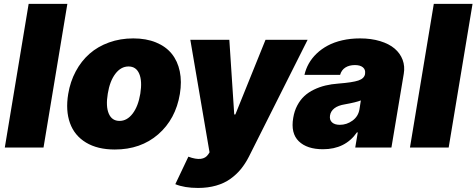

<svg xmlns="http://www.w3.org/2000/svg" viewBox="-20 -747 2412 972"><path d="M321 -727.3 200.3 0H4.3L125 -727.3Z M561.1 9.9Q473.7 9.9 415.3 -25.4Q356.9 -60.7 334.2 -124.1Q311.4 -187.5 325.3 -271.3Q335.6 -333.8 363.5 -385.8Q391.3 -437.9 433.2 -474.8Q475.1 -511.7 532 -532.1Q588.8 -552.6 654.8 -552.6Q720.2 -552.6 769.9 -532.1Q819.6 -511.7 849.4 -474.8Q879.3 -437.9 890.1 -385.8Q900.9 -333.8 890.6 -271.3Q869.3 -143.8 780.9 -66.9Q692.5 9.9 561.1 9.9ZM585.2 -134.9Q623.2 -134.9 651.5 -171.9Q679.7 -208.8 690.3 -272.7Q700.6 -337 684.8 -373.8Q669 -410.5 630.7 -410.5Q592.3 -410.5 564.1 -373.6Q535.9 -336.6 525.6 -272.7Q514.9 -208.5 530.7 -171.7Q546.5 -134.9 585.2 -134.9Z M982.6 204.5Q913.7 204.5 867.5 185.4L933.6 46.2Q1008.5 74.2 1034.4 34.1L1040.8 24.1L943.5 -545.5H1141L1165.8 -167.6H1171.5L1324.2 -545.5H1537.3L1240.4 45.5Q1222.3 81 1199.8 108.7Q1177.2 136.4 1146.3 158.6Q1115.4 180.8 1073.9 192.6Q1032.3 204.5 982.6 204.5Z M1615.1 8.5Q1534.1 8.5 1492.5 -32Q1451 -72.4 1464.5 -150.6Q1470.2 -185.4 1485.1 -213.4Q1500 -241.5 1520.8 -260.7Q1541.5 -279.8 1569.4 -293.3Q1597.3 -306.8 1627.7 -314.1Q1658 -321.4 1693.2 -323.9Q1764.9 -329.5 1794.4 -339.5Q1823.9 -349.4 1828.1 -372.2V-373.6Q1831.3 -394.5 1817.3 -406.1Q1803.3 -417.6 1777 -417.6Q1748.2 -417.6 1728.5 -405.2Q1708.8 -392.8 1701.7 -367.9H1521.3Q1528.1 -398.1 1543.3 -425.2Q1558.6 -452.4 1583.1 -475.9Q1607.6 -499.3 1639.4 -516.3Q1671.2 -533.4 1712.9 -543Q1754.6 -552.6 1802.6 -552.6Q1859.4 -552.6 1904.7 -538.7Q1949.9 -524.9 1978 -500.9Q2006 -476.9 2018.3 -444.1Q2030.5 -411.2 2024.1 -373.6L1961.6 0H1778.4L1791.2 -76.7H1786.9Q1727.6 8.5 1615.1 8.5ZM1700.3 -115.1Q1735.4 -115.1 1764.6 -136.4Q1793.7 -157.7 1799.7 -193.2L1806.8 -238.6Q1783 -229 1725.9 -218.8Q1691.8 -213.4 1672.8 -198.7Q1653.8 -183.9 1650.6 -161.9Q1647.4 -139.9 1660.9 -127.5Q1674.4 -115.1 1700.3 -115.1Z M2372.2 -727.3 2251.4 0H2055.4L2176.1 -727.3Z"/></svg>

Font: Karasuma Gothic
Style: Italic
Weight: 900
Italic angle: -9.39999°
Designer: Rasmus Andersson / Ryoko Nishizuka
Foundry: Genbu
Version: Version 1.00